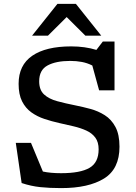

<svg xmlns="http://www.w3.org/2000/svg" viewBox="-20 -955 698 985"><path d="M593 -202.5Q593 -88 513.5 -39Q434 10 294 10Q234 10 186.5 5Q139 0 91 -16L61 -222H139L200 -75Q239 -66.5 293.5 -66.5Q392 -66.5 439 -93.8Q486 -121 486 -189Q486 -226 469 -249Q452 -272 422.8 -285.2Q393.5 -298.5 357.5 -307Q321.5 -315.5 283 -324Q245 -332.5 208 -344.8Q171 -357 141 -378.5Q111 -400 93.2 -435.2Q75.5 -470.5 75.5 -525Q75.5 -621 145.5 -669Q215.5 -717 345.5 -717Q416 -717 474.5 -699L507.5 -742H567.5V-491.5H488.5L453.5 -619Q427.5 -632 399.8 -637.2Q372 -642.5 340.5 -642.5Q267 -642.5 224 -619.2Q181 -596 181 -538Q181 -493.5 206 -470.5Q231 -447.5 273.2 -436Q315.5 -424.5 366 -414.5Q404 -407 443.8 -396.2Q483.5 -385.5 517.5 -364Q551.5 -342.5 572.2 -303.8Q593 -265 593 -202.5ZM418 -772 322 -867.5 226 -772H144.5L274.5 -935H369.5L499.5 -772Z"/></svg>

Font: Newsreader 6pt
Style: Regular
Weight: 400
Designer: Hugues Gentile
Foundry: Production Type
Version: Version 1.003; ttfautohint (v1.8.3)